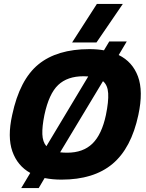

<svg xmlns="http://www.w3.org/2000/svg" viewBox="-20 -904 744 977"><path d="M347 -688 473 -884H605L471 -688ZM88 53 134 -24Q69 -60 43 -133.5Q17 -207 42 -319Q80 -498 175 -576Q270 -654 435 -654Q475 -654 509 -648L536 -693H625L584 -624Q654 -590 682 -515Q710 -440 684 -319Q648 -150 552.5 -70Q457 10 293 10Q270 10 248.5 8Q227 6 207 2L177 53ZM216 -160 429 -515Q423 -515 417 -515.5Q411 -516 405 -516Q323 -516 276 -471.5Q229 -427 206 -319Q194 -260 195.5 -221Q197 -182 216 -160ZM322 -127Q403 -127 450.5 -173.5Q498 -220 519 -319Q533 -387 530.5 -429Q528 -471 504 -491L286 -129Q294 -128 303 -127.5Q312 -127 322 -127Z"/></svg>

Font: Kanit SemiBold
Style: Italic
Weight: 600
Italic angle: -12°
Designer: Katatrad Team
Foundry: CadsonDemak
Version: Version 2.000; ttfautohint (v1.8.3)